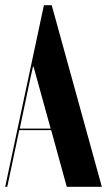

<svg xmlns="http://www.w3.org/2000/svg" viewBox="-30 -719 412 739"><path d="M-10 0H-2L44 -218H167L227 0H362L169 -699H139ZM97 -463H99L110 -423L165 -224H46L88 -423Z"/></svg>

Font: Moniqa Black
Style: Regular
Weight: 900
Designer: Rajesh Rajput
Foundry: Rajesh Rajput
Version: Version 1.000